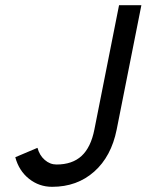

<svg xmlns="http://www.w3.org/2000/svg" viewBox="-20 -718 571 748"><path d="M443.8 -697.8H530.8L434.6 -213.4Q413.6 -108.4 346.9 -49.3Q280.3 9.8 183.1 9.8Q132.3 9.8 93 -21.5Q53.7 -52.7 39.6 -105.5L126 -142.1Q133.8 -112.8 154.3 -95Q174.8 -77.1 200.2 -77.1Q261.7 -77.1 297.9 -110.6Q334 -144 347.7 -213.4Z"/></svg>

Font: Qaz
Style: Italic
Weight: 400
Italic angle: -11.25°
Designer: GGBotNet
Foundry: f0n7
Version: 0.70